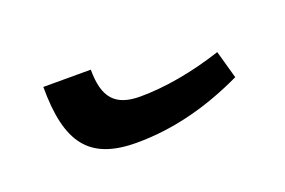

<svg xmlns="http://www.w3.org/2000/svg" viewBox="-38 -430 479 323"><g transform="rotate(-20 202.0 -269.0)"><path d="M166 -198C234 -198 298 -216 359 -245L345 -295C293 -278 242 -269 198 -269C153 -269 135 -290 135 -340H50C50 -240 81 -198 166 -198Z"/></g></svg>

Font: Noto Serif Armenian Condensed SemiBold
Style: Regular
Weight: 600
Width: 3
Designer: Monotype Design Team
Foundry: Monotype Imaging Inc.
Version: Version 2.008